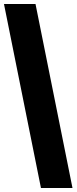

<svg xmlns="http://www.w3.org/2000/svg" viewBox="-20 -828 386 968"><path d="M186.5 120 0 -808H159L345.5 120Z"/></svg>

Font: Encode Sans Condensed ExtraBold
Style: Regular
Weight: 800
Width: 3
Designer: Multiple Designers
Foundry: Impallari Type
Version: Version 3.000; ttfautohint (v1.8.3) -l 8 -r 50 -G 200 -x 14 